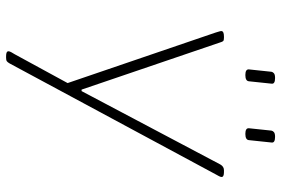

<svg xmlns="http://www.w3.org/2000/svg" viewBox="-170 -568 945 646"><g transform="rotate(90 303.0 -244.5)"><path d="M168 208Q152 208 152 200Q152 196 155.5 190Q159 184 162 179L259 1L89 -497Q88 -501 86 -507Q84 -513 84 -516Q84 -525 102 -525H107Q115 -525 117.5 -522.5Q120 -520 122 -513L281 -46H286L533 -513Q540 -525 552 -525H559Q575 -525 575 -517Q575 -513 571.5 -507Q568 -501 566 -497L193 196Q189 203 185.5 205.5Q182 208 174 208ZM430 -597Q410 -597 411 -609L419 -685Q420 -690 424.5 -693.5Q429 -697 440 -697Q461 -697 459 -685L451 -609Q450 -597 430 -597ZM232 -597Q212 -597 213 -609L221 -685Q222 -690 226.5 -693.5Q231 -697 242 -697Q263 -697 261 -685L253 -609Q252 -597 232 -597Z"/></g></svg>

Font: Asap Expanded Expanded Thin
Style: Italic
Weight: 100
Width: 7
Italic angle: -6°
Designer: Pablo Cosgaya
Foundry: Omnibus-Type
Version: Version 3.001; ttfautohint (v1.8.4.7-5d5b)